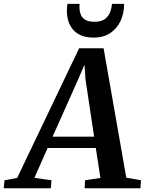

<svg xmlns="http://www.w3.org/2000/svg" viewBox="-91 -1004 772 1024"><path d="M-71 0 -67 -42.5 0.5 -55 331 -746.5H461.5L582.5 -56.5L661 -42.5L658 0H360.5L362.5 -42.5L444.5 -55L420 -214.5H163L92.5 -55.5L183.5 -42.5L180 0ZM189.5 -275H411L365 -580.5L359.5 -659L328.5 -586.5ZM409 -803.5Q365 -803.5 336.5 -817.5Q308 -831.5 292.2 -854Q276.5 -876.5 270.5 -903Q264.5 -929.5 266 -955Q266.5 -962.5 267 -969.8Q267.5 -977 268.5 -983.5H333.5Q331 -956.5 336.8 -934.8Q342.5 -913 360.5 -900.5Q378.5 -888 413.5 -888Q451 -888 470.2 -903.8Q489.5 -919.5 497.2 -941.8Q505 -964 506.5 -983.5H571Q571 -933.5 552.2 -892.8Q533.5 -852 497.2 -827.8Q461 -803.5 409 -803.5Z"/></svg>

Font: Merriweather 28pt SemiBold
Style: Italic
Weight: 600
Italic angle: -7.8°
Version: Version 2.101